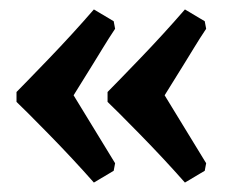

<svg xmlns="http://www.w3.org/2000/svg" viewBox="-20 -431 498 407"><path d="M370 -295 329 -229 417 -85 414 -69 372 -44Q327 -95 275.5 -147.5Q224 -200 208 -215V-236Q224 -252 275.5 -305.5Q327 -359 372 -411L414 -386L417 -370Q403 -349 391.5 -330Q380 -311 370 -295ZM177 -295 136 -229 224 -85 221 -69 179 -44Q134 -95 82.5 -147.5Q31 -200 15 -215V-236Q31 -252 82.5 -305.5Q134 -359 179 -411L221 -386L224 -370Q210 -349 198.5 -330Q187 -311 177 -295Z"/></svg>

Font: Sahitya
Style: Bold
Weight: 700
Designer: Juan Pablo del Peral
Foundry: Juan Pablo del Peral (http://www.huertatipografica.com)
Version: Version 1.001;PS 001.000;hotconv 1.0.70;makeotf.lib2.5.58329